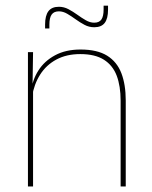

<svg xmlns="http://www.w3.org/2000/svg" viewBox="-20 -674 548 694"><path d="M434.5 0H416V-310Q416 -363 401.8 -400.5Q387.5 -438 355.5 -458.2Q323.5 -478.5 270 -478.5Q220.5 -478.5 183.8 -458.8Q147 -439 125 -404.2Q103 -369.5 96 -325L87 -344H92.5Q97 -385 118.8 -419.2Q140.5 -453.5 179 -474.2Q217.5 -495 271 -495Q331.5 -495 367.2 -472.8Q403 -450.5 418.8 -409.2Q434.5 -368 434.5 -311ZM99.5 0H81V-485.5H99.5L97.5 -358.5H99.5ZM320.5 -575.5Q302 -575.5 285.5 -584.2Q269 -593 253.5 -604.2Q238 -615.5 223 -624.2Q208 -633 193 -633Q175 -633 166.8 -621.5Q158.5 -610 158.5 -585V-571H143V-585.5Q143 -617.5 155 -633.5Q167 -649.5 193 -649.5Q211 -649.5 227.5 -640.8Q244 -632 259.5 -620.8Q275 -609.5 290.2 -600.8Q305.5 -592 320.5 -592Q338.5 -592 346.5 -603.5Q354.5 -615 354.5 -640V-653.5H370.5V-639Q370.5 -607 358.5 -591.2Q346.5 -575.5 320.5 -575.5Z"/></svg>

Font: Anek Malayalam Thin
Style: Regular
Weight: 250
Version: Version 1.003